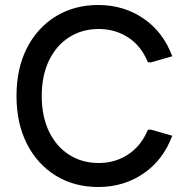

<svg xmlns="http://www.w3.org/2000/svg" viewBox="-20 -734 745 768"><path d="M373 14Q277 14 203 -31.5Q129 -77 87.5 -159Q46 -241 46 -350Q46 -460 87.5 -541.5Q129 -623 203 -668.5Q277 -714 373 -714Q475 -714 554 -660Q633 -606 669 -509L582 -484L571 -486Q545 -550 493 -584Q441 -618 375 -618Q308 -618 256.5 -585Q205 -552 176 -492Q147 -432 147 -350Q147 -268 176 -208Q205 -148 256.5 -115Q308 -82 375 -82Q441 -82 493 -116.5Q545 -151 571 -214L582 -216L669 -191Q633 -94 554 -40Q475 14 373 14Z"/></svg>

Font: Fustat SemiBold
Style: Regular
Weight: 600
Designer: Mohamed Gaber, Khaled Hosny, Laura Garcia Mut
Foundry: Kief Type Foundry, Alif Type Foundry, Hard Type Foundry
Version: Version 1.007